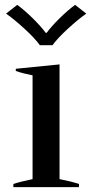

<svg xmlns="http://www.w3.org/2000/svg" viewBox="-20 -770 380 790"><path d="M5 -714 51 -750Q81 -728 115 -694.5Q149 -661 168 -635H172Q191 -661 225 -694.5Q259 -728 289 -750L335 -714Q302 -691 259 -651.5Q216 -612 196 -584H144Q124 -612 81 -651.5Q38 -691 5 -714ZM35 -13Q61 -22 114 -33V-460Q73 -468 45 -478V-487L225 -505V-33Q272 -24 305 -13V0H35Z"/></svg>

Font: Trirong Medium
Style: Regular
Weight: 500
Designer: Katatrad Team
Foundry: CadsonDemak
Version: Version 1.001